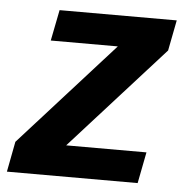

<svg xmlns="http://www.w3.org/2000/svg" viewBox="-49 -571 592 613"><g transform="rotate(5 247.5 -264.0)"><path d="M-4.9 0 13.7 -97.2 313 -429.2H98.1L117.7 -528.3H493.2L474.1 -430.2L176.3 -100.1H433.6L414.1 0Z"/></g></svg>

Font: Liberation Sans
Style: Bold Italic
Weight: 700
Italic angle: -12°
Designer: Steve Matteson
Foundry: Ascender Corporation
Version: Version 2.1.5